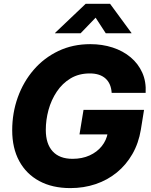

<svg xmlns="http://www.w3.org/2000/svg" viewBox="-20 -968 785 999"><path d="M346.2 10.7Q252.4 10.7 184.6 -25.9Q116.7 -62.5 80.1 -129.9Q43.5 -197.3 43.5 -290Q43.5 -380.4 72.5 -461.4Q101.6 -542.5 155.3 -604.7Q209 -667 283.7 -702.6Q358.4 -738.3 449.7 -738.3Q512.2 -738.3 566.2 -720.7Q620.1 -703.1 659.7 -669.9Q699.2 -636.7 720.2 -590.1Q741.2 -543.5 737.8 -484.9H561Q559.6 -508.3 551.8 -527.1Q543.9 -545.9 529.5 -559.1Q515.1 -572.3 494.6 -579.1Q474.1 -585.9 447.3 -585.9Q390.1 -585.9 347.2 -560.1Q304.2 -534.2 275.4 -491Q246.6 -447.8 232.4 -396Q218.3 -344.2 218.3 -292Q218.3 -219.7 253.9 -180.7Q289.6 -141.6 357.4 -141.6Q407.2 -141.6 446 -159.2Q484.9 -176.8 509.5 -207.5Q534.2 -238.3 541 -277.8L575.2 -268.6H393.6L414.6 -396.5H729.5L712.9 -293.5Q701.2 -222.7 668.7 -166.3Q636.2 -109.9 587.6 -70.3Q539.1 -30.8 477.5 -10Q416 10.7 346.2 10.7ZM399.4 -794.9H266.1V-796.4L425.8 -948.2H552.7L664.1 -796.4V-794.9H530.3L477.5 -876Z"/></svg>

Font: Inter 24pt ExtraBold
Style: Italic
Weight: 800
Italic angle: -9.3988°
Designer: Rasmus Andersson
Foundry: rsms
Version: Version 4.001;git-66647c0bb